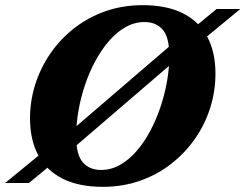

<svg xmlns="http://www.w3.org/2000/svg" viewBox="-53 -710 952 745"><path d="M879.5 -675 716 -540.5 659.5 -503 217 -123 165 -87 59.5 0H-33L131 -134.5L186 -171L628.5 -551L681.5 -588L787.5 -675ZM242.5 -182Q242.5 -110 268.2 -80.2Q294 -50.5 339.5 -50.5Q377.5 -50.5 412 -69.8Q446.5 -89 476 -122.8Q505.5 -156.5 529 -200.2Q552.5 -244 569.2 -293.5Q586 -343 595 -394.2Q604 -445.5 604 -493Q604 -565 578.5 -594.8Q553 -624.5 507.5 -624.5Q469.5 -624.5 435 -605.2Q400.5 -586 371 -552.2Q341.5 -518.5 317.8 -474.8Q294 -431 277.2 -381.5Q260.5 -332 251.5 -280.8Q242.5 -229.5 242.5 -182ZM783 -424.5Q783 -356 762.5 -291.2Q742 -226.5 703.2 -171Q664.5 -115.5 610.2 -73.5Q556 -31.5 489.2 -8.2Q422.5 15 346 15Q253.5 15 190.5 -16.5Q127.5 -48 95.5 -107.5Q63.5 -167 63.5 -250.5Q63.5 -319 84.2 -383.8Q105 -448.5 143.5 -504Q182 -559.5 236.2 -601.5Q290.5 -643.5 357.2 -666.8Q424 -690 501 -690Q593.5 -690 656.5 -658.5Q719.5 -627 751.2 -567.5Q783 -508 783 -424.5Z"/></svg>

Font: Newsreader 24pt ExtraBold
Style: Italic
Weight: 800
Italic angle: -17°
Designer: Hugues Gentile
Foundry: Production Type
Version: Version 1.003